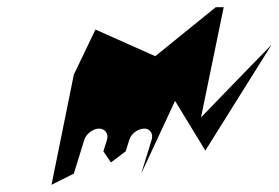

<svg xmlns="http://www.w3.org/2000/svg" viewBox="-20 -732 774 533"><path d="M185 -525 123 -219 185 -250 214 -344C219 -360 238 -375 255 -375C272 -375 282 -360 277 -344L267 -312L288 -281L329 -312L339 -344C344 -361 363 -375 381 -375C397 -375 406 -360 401 -344L372 -250L466 -452L550 -314L734 -608C669 -541 603 -474 538 -406L601 -712H579L411 -576L245 -650Z"/></svg>

Font: bitstorm
Style: sucnobl
Weight: 400
Version: Version 0.2